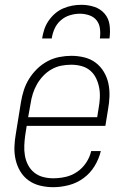

<svg xmlns="http://www.w3.org/2000/svg" viewBox="-20 -770 540 798"><path d="M201 8Q173 8 146.5 1.5Q120 -5 99 -20Q78 -35 64.5 -57.5Q51 -80 45 -106Q39 -132 40 -160Q41 -188 46 -215L67 -345Q71 -370 79 -395Q87 -420 101 -442.5Q115 -465 134.5 -484Q154 -503 177.5 -515.5Q201 -528 226.5 -533Q252 -538 277 -538Q304 -538 330.5 -531.5Q357 -525 377.5 -509.5Q398 -494 411.5 -471.5Q425 -449 430.5 -423Q436 -397 435 -369.5Q434 -342 429 -315L418 -247H91L85 -209Q82 -188 81 -166Q80 -144 83.5 -123.5Q87 -103 96.5 -84.5Q106 -66 122 -53Q138 -40 158.5 -34.5Q179 -29 201 -29Q226 -29 251.5 -34.5Q277 -40 299.5 -55Q322 -70 337.5 -93Q353 -116 359 -142H399Q391 -109 373 -79.5Q355 -50 327 -29.5Q299 -9 266 -0.5Q233 8 201 8ZM384 -283 390 -321Q394 -342 395 -364Q396 -386 392 -406.5Q388 -427 379 -445.5Q370 -464 354.5 -477Q339 -490 318.5 -495.5Q298 -501 276 -501Q255 -501 234.5 -497Q214 -493 194.5 -482Q175 -471 159.5 -454.5Q144 -438 133.5 -419.5Q123 -401 116.5 -380.5Q110 -360 107 -339L97 -283ZM155 -610Q158 -629 164 -647.5Q170 -666 181.5 -683Q193 -700 208.5 -713.5Q224 -727 242.5 -735Q261 -743 280 -746.5Q299 -750 318 -750Q346 -750 372 -741.5Q398 -733 415 -713Q432 -693 435.5 -665.5Q439 -638 435 -610H395Q398 -630 395.5 -650.5Q393 -671 381.5 -685.5Q370 -700 351 -706.5Q332 -713 312 -713Q291 -713 270 -706.5Q249 -700 232.5 -685.5Q216 -671 207 -651Q198 -631 195 -610Z"/></svg>

Font: Iosevka Slab XLtObl
Style: Regular
Weight: 200
Italic angle: -9°
Monospace: yes
Designer: Belleve Invis
Foundry: Belleve Invis
Version: Version 11.1.1; ttfautohint (v1.8.3)